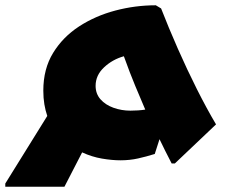

<svg xmlns="http://www.w3.org/2000/svg" viewBox="-44 -539 878 727"><path d="M566 -507Q594 -435 629 -355.5Q664 -276 701.5 -201.5Q739 -127 774 -68L618 80H606Q593 55 581.5 32Q570 9 560 -12L542 44Q510 54 478.5 61Q447 68 412 68Q380 68 342 61.5Q304 55 267 38L200 168H-24V156L135 -100Q128 -120 124 -144Q120 -168 120 -196Q120 -278 157 -338.5Q194 -399 255.5 -439Q317 -479 392.5 -499Q468 -519 546 -519ZM318 -214Q318 -184 336.5 -163Q355 -142 385.5 -131Q416 -120 450 -120Q464 -120 478.5 -121Q493 -122 506 -124Q488 -166 468 -214Q448 -262 425 -326Q382 -314 350 -284Q318 -254 318 -214Z"/></svg>

Font: Kufam Black
Style: Italic
Weight: 900
Italic angle: -11°
Designer: Artur Schmal
Foundry: Original Type
Version: Version 1.301; ttfautohint (v1.8.3)